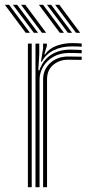

<svg xmlns="http://www.w3.org/2000/svg" viewBox="-61 -782 380 802"><path d="M110 -524.5 119 -579.5V-600H134.8V-590.5L124.2 -554.8H127.2Q145 -580.2 176.1 -591.1Q207.2 -602 240 -602Q259.8 -602 280.2 -600.2V-586.8Q263 -588.2 239.5 -588.2Q196.5 -588.2 163.9 -572.4Q131.2 -556.5 113.5 -524.5ZM87.2 0V-600H103V-556L99 -488.2H103.5Q117.8 -530.5 151.8 -552.6Q185.8 -574.8 232.8 -574.8Q245.2 -574.8 259 -574.1Q272.8 -573.5 280.2 -573V-559.5Q270.5 -560 255.5 -560.4Q240.5 -560.8 228.8 -560.8Q189.8 -560.8 161.9 -544.8Q134 -528.8 119.1 -503.1Q104.2 -477.5 104.2 -449V0ZM55.5 0V-600H71.5V0ZM119 0V-450Q119 -491.5 148.9 -518.8Q178.8 -546 223.5 -546Q255.8 -546 280.2 -545.2V-531.8Q268.5 -532 253.2 -532.2Q238 -532.5 223.5 -532.5Q187 -532.5 161.2 -510.9Q135.5 -489.2 135.5 -451V0ZM114.2 -645 27 -762H44.5L131.8 -645ZM46.5 -645 -40.8 -762H-23.2L64 -645ZM80.5 -645 -7 -762H10.5L98 -645ZM256.5 -645 169.2 -762H186.8L274 -645ZM188.8 -645 101.5 -762H119L206.2 -645ZM222.8 -645 135.2 -762H152.8L240.2 -645Z"/></svg>

Font: Big Shoulders Inline Text
Style: Regular
Weight: 400
Designer: Patric King
Foundry: XO Type Co
Version: Version 1.000